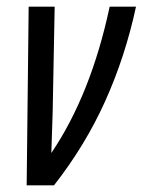

<svg xmlns="http://www.w3.org/2000/svg" viewBox="-20 -556 428 576"><path d="M142 0Q236 -120 296 -253.5Q356 -387 388 -536H309Q253 -273 134 -97Q135 -126 136 -157.5Q137 -189 138 -220L144 -536H66L60 0Z"/></svg>

Font: Noto Sans Display Condensed
Style: Italic
Weight: 400
Width: 3
Designer: Monotype Design team
Foundry: Monotype Imaging Inc.
Version: 1.000